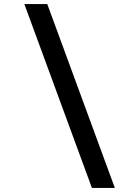

<svg xmlns="http://www.w3.org/2000/svg" viewBox="-20 -780 680 938"><path d="M429 138 99 -760H211L541 138Z"/></svg>

Font: Writer SemiBold
Style: Regular
Weight: 600
Monospace: yes
Designer: Mike Abbink, Paul van der Laan, Pieter van Rosmalen
Foundry: Bold Monday
Version: Version 2.001 2020